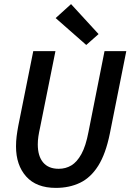

<svg xmlns="http://www.w3.org/2000/svg" viewBox="-20 -903 640 935"><path d="M252 12Q157 12 107.5 -43.5Q58 -99 58 -190Q58 -216 61 -239.5Q64 -263 69 -290L142 -654H250L175 -281Q170 -259 167 -239Q164 -219 164 -200Q164 -143 190 -112Q216 -81 266 -81Q300 -81 327.5 -97.5Q355 -114 376.5 -153Q398 -192 411 -261L489 -654H595L515 -253Q495 -154 458.5 -96Q422 -38 370 -13Q318 12 252 12ZM400 -684 251 -815 326 -883 460 -737Z"/></svg>

Font: Source Code Pro ExtraLight SemiBold
Style: Italic
Weight: 600
Italic angle: -11°
Monospace: yes
Version: Version 1.016;hotconv 1.0.116;makeotfexe 2.5.65601